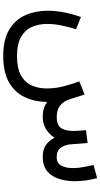

<svg xmlns="http://www.w3.org/2000/svg" viewBox="272 -658 638 1222"><g transform="rotate(90 591.0 -47.0)"><path d="M723.6 0Q690.9 0 667.5 -8.1Q644 -16.1 628.4 -27.8Q627.9 53.7 597.2 116.9Q566.4 180.2 502.2 215.8Q438 251.5 336.4 251.5Q231 251.5 167.7 212.9Q104.5 174.3 76.4 110.1Q48.3 45.9 48.3 -30.8Q48.3 -82.5 59.1 -137Q69.8 -191.4 88.4 -243.2L166 -211.9Q151.9 -167 142.1 -119.6Q132.3 -72.3 132.3 -27.8Q132.3 24.9 151.1 68.4Q169.9 111.8 214.4 137.7Q258.8 163.6 336.4 163.6Q418 163.6 462.6 137Q507.3 110.4 525.1 67.1Q543 23.9 543 -25.4Q543 -83.5 527.3 -140.1Q511.7 -196.8 498 -232.9L581.5 -266.6L610.8 -174.3Q624.5 -131.8 651.9 -110.4Q679.2 -88.9 724.6 -88.9Q776.4 -88.9 794.9 -116.7Q813.5 -144.5 813.5 -196.8Q813.5 -209.5 812.3 -227.1Q811 -244.6 808.6 -275.4L890.1 -285.6L897.9 -183.6Q900.4 -144 918.9 -116.5Q937.5 -88.9 979 -88.9Q1019.5 -88.9 1034.7 -119.1Q1049.8 -149.4 1049.8 -189.9Q1049.8 -226.6 1042.7 -263.7Q1035.6 -300.8 1030.3 -323.7L1113.8 -346.2Q1122.6 -313.5 1127.9 -276.6Q1133.3 -239.7 1133.3 -203.1Q1133.3 -150.4 1118.7 -104Q1104 -57.6 1070.6 -29.1Q1037.1 -0.5 979.5 0Q932.6 0 903.8 -19.5Q875 -39.1 856.9 -74.7Q829.6 -35.2 796.1 -17.6Q762.7 0 723.6 0Z"/></g></svg>

Font: Vazirmatn UI FD
Style: Regular
Weight: 400
Designer: Saber Rastikerdar
Foundry: Saber Rastikerdar
Version: Version 33.003